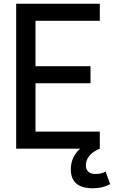

<svg xmlns="http://www.w3.org/2000/svg" viewBox="-20 -800 613 1033"><path d="M480 213Q361 213 361 111Q361 45 411 0H67V-780H517V-688H171V-444H467V-352H171V-92H517V0Q442 31 442 91Q442 109 454 122.5Q466 136 493 136Q527 136 548 123L573 191Q531 213 480 213Z"/></svg>

Font: Tanohe Sans Medium
Style: Regular
Weight: 500
Designer: Village Type and Design LLC
Foundry: Cooper Hewitt Smithsonian Design Museum
Version: Version 1.00;September 29, 2021;FontCreator 13.0.0.2655 64-b